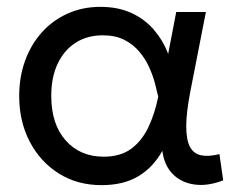

<svg xmlns="http://www.w3.org/2000/svg" viewBox="-20 -525 707 560"><path d="M276 15Q205.5 15 151.2 -19.2Q97 -53.5 66.5 -112.2Q36 -171 36 -245Q36 -300.5 53.2 -348Q70.5 -395.5 102.2 -430.8Q134 -466 177.5 -485.5Q221 -505 273 -505Q324.5 -505 363.5 -487Q402.5 -469 429 -438Q455.5 -407 470.5 -368L494 -490H580.5L535.5 -260Q523.5 -198.5 523.2 -158.5Q523 -118.5 533.5 -97.8Q544 -77 566 -72.2Q588 -67.5 620 -75.5L631 1Q586 18.5 547.5 13.2Q509 8 484 -17.2Q459 -42.5 453.5 -85Q426.5 -36.5 383.2 -10.8Q340 15 276 15ZM282.5 -68Q331.5 -68 362.8 -91.2Q394 -114.5 412.8 -154Q431.5 -193.5 441.5 -243Q438 -259 432 -281.8Q426 -304.5 415 -329Q404 -353.5 386.2 -374.5Q368.5 -395.5 342.5 -408.8Q316.5 -422 280 -422Q234.5 -422 200.8 -400.5Q167 -379 148.2 -339.2Q129.5 -299.5 129.5 -245.5Q129.5 -163 171.5 -115.5Q213.5 -68 282.5 -68Z"/></svg>

Font: Geologica Roman Light
Style: Regular
Weight: 300
Designer: Sindre Bremnes, Frode Helland
Foundry: Monokrom Skriftforlag AS
Version: Version 1.010;gftools[0.9.28]